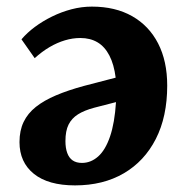

<svg xmlns="http://www.w3.org/2000/svg" viewBox="-20 -547 567 581"><path d="M207 14Q126 14 82.5 -21Q39 -56 39 -117Q39 -152 51.5 -178Q64 -204 88.5 -223.5Q113 -243 149.5 -258.5Q186 -274 234 -287L330 -312Q325 -352 311 -379Q297 -406 275 -419Q253 -432 223 -432Q200 -432 176.5 -425Q153 -418 130 -404.5Q107 -391 85 -371L45 -428Q62 -448 85.5 -465.5Q109 -483 137.5 -497Q166 -511 196.5 -519Q227 -527 258 -527Q329 -527 380 -498Q431 -469 458.5 -415.5Q486 -362 486 -288Q486 -194 451.5 -126.5Q417 -59 354.5 -22.5Q292 14 207 14ZM228 -54Q255 -54 277 -73.5Q299 -93 313 -134Q327 -175 331 -238L265 -221Q235 -213 216 -201Q197 -189 187.5 -170Q178 -151 178 -120Q178 -99 183.5 -84Q189 -69 200 -61.5Q211 -54 228 -54Z"/></svg>

Font: Literata 18pt
Style: Bold Italic
Weight: 700
Italic angle: -2°
Designer: Latin by Veronika Burian and Jose Scaglione. Greek by Irene Vlachou. Cyrillic by Vera Evstafieva
Foundry: TypeTogether
Version: Version 3.103;gftools[0.9.29]